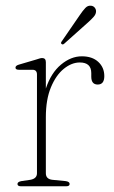

<svg xmlns="http://www.w3.org/2000/svg" viewBox="-20 -650 397 670"><path d="M140 -433V-341Q158 -395.5 192.8 -424.5Q227.5 -453.5 265.5 -453.5Q302 -453.5 323 -434Q344 -414.5 344 -384.5Q344 -355 321 -355Q298.5 -355 298.5 -382.5V-395Q298.5 -432 258.5 -432Q230 -432 202.8 -410Q175.5 -388 157.8 -345.5Q140 -303 140 -241V-45.5Q140 -25 163 -22.5L209.5 -18Q223 -16 223 -8Q223 0 211 0H53Q41 0 41 -8Q41 -15.5 54.5 -18L85.5 -22.5Q109 -26.5 109 -45.5V-390Q109 -406.5 93.5 -406.5H46Q34 -406.5 34 -414Q34 -421 46 -424.5L105.5 -442Q113 -444.5 118.2 -446Q123.5 -447.5 127 -447.5Q140 -447.5 140 -433ZM257.5 -596Q269 -613 277.8 -622.2Q286.5 -631.5 298 -630Q306.5 -629 311.2 -622.5Q316 -616 315 -608Q314 -599 306.2 -590.5Q298.5 -582 288 -572.5L204 -497.5Q199 -493 195 -496.5Q190.5 -499.5 196 -506.5Z"/></svg>

Font: Fraunces 72pt S050 Thin
Style: Regular
Weight: 100
Version: Version 1.000; ttfautohint (v1.8.3)